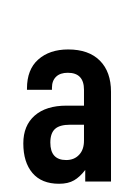

<svg xmlns="http://www.w3.org/2000/svg" viewBox="-20 -867 334 462"><path d="M247.1 -646V-430.2H185.1V-458Q171.9 -440.9 158.2 -433.1Q144 -424.8 122.1 -424.8Q80.1 -424.8 58.1 -450.7Q36.1 -476.6 36.1 -522Q36.1 -564.9 63.5 -588.9Q90.8 -612.8 140.1 -612.8H182.1V-650.9Q182.1 -691.9 143.1 -691.9Q125 -691.9 115.2 -682.6Q105 -672.9 105 -655.8V-650.9H44.9V-653.8Q44.9 -699.7 71.8 -723.6Q99.1 -748 144 -748Q193.4 -748 220.2 -721.2Q247.1 -694.3 247.1 -646ZM170.4 -494.6Q182.1 -506.8 182.1 -528.8V-566.9H148.9Q124 -566.9 112.8 -557.1Q101.1 -546.9 101.1 -523.9Q101.1 -481.9 139.2 -481.9Q158.7 -481.9 170.4 -494.6ZM137.2 -847.2Z"/></svg>

Font: D-DIN Condensed
Style: Regular
Weight: 400
Width: 3
Designer: Charles Nix
Foundry: Datto Inc.
Version: Version 1.00